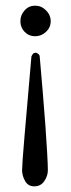

<svg xmlns="http://www.w3.org/2000/svg" viewBox="-20 -440 249 678"><path d="M101 218Q79 218 68.5 199Q58 180 58 161Q58 141 66.5 41.5Q75 -58 91 -241Q94 -247 96.5 -250Q99 -253 106 -254Q110 -253 114 -250.5Q118 -248 120 -243Q125 -184 130.5 -121Q136 -58 140 -1Q144 56 146.5 99Q149 142 149 161Q149 181 136.5 199.5Q124 218 101 218ZM52 -365Q52 -387 67 -403.5Q82 -420 104 -420Q126 -420 142.5 -403.5Q159 -387 159 -365Q159 -343 142.5 -327.5Q126 -312 104 -312Q82 -312 67 -327.5Q52 -343 52 -365Z"/></svg>

Font: Amiri
Style: Italic
Weight: 400
Italic angle: 10°
Designer: Khaled Hosny
Version: Version 0.113